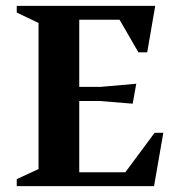

<svg xmlns="http://www.w3.org/2000/svg" viewBox="-20 -632 611 652"><path d="M36.9 0V-23.7L110.9 -58V-554L36.9 -589.3V-612H507.1L479.9 -454.4H449.9L386.1 -564.9H249.1V-337.1H323L442.7 -347.6L430.6 -279.9L318.1 -289.1H249.1V-47.1H405.7L505 -181H534.6L503.1 0Z"/></svg>

Font: Ancizar Serif Light
Style: Regular
Weight: 300
Designer: Cesar Puertas, Viviana Monsalve, Julian Moncada, Julian Prieto, Jose Castro, Felipe Aragon, Mariel Hernandez, Sara Alarc
Version: Version 8.100